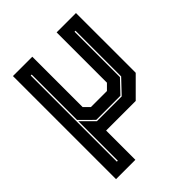

<svg xmlns="http://www.w3.org/2000/svg" viewBox="-211 -660 993 993"><g transform="rotate(-45 285.5 -163.0)"><path d="M55 214V-540H196.5V-172L227 -141.5H344L374.5 -172V-540H516V-103L413 0H196.5V214ZM122 153H129V-136L197 -68H378.5L449.5 -143V-477H442.5V-145L376 -75H199.5L129 -145V-477H122Z"/></g></svg>

Font: Tourney ExtraBold
Style: Regular
Weight: 800
Designer: Tyler Finck
Foundry: Etcetera Type Co
Version: Version 1.015